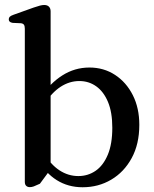

<svg xmlns="http://www.w3.org/2000/svg" viewBox="-20 -758 633 789"><path d="M188 -711.5V-62.5L144 -3Q127 5 118.8 8Q110.5 11 102.5 11Q93.5 11 87.8 5.8Q82 0.5 82 -10.5V-640Q82 -651.5 78.2 -656.5Q74.5 -661.5 66 -662.5L32 -664Q23.5 -665.5 19.8 -669Q16 -672.5 16 -678.5Q16 -685 20.2 -689.2Q24.5 -693.5 36 -697.5L118.5 -727Q134.5 -732.5 144.2 -735Q154 -737.5 161.5 -737.5Q174.5 -737.5 181.2 -730.5Q188 -723.5 188 -711.5ZM163 -331 146.5 -357.5Q185 -415.5 236 -448Q287 -480.5 347.5 -480.5Q406.5 -480.5 452.8 -450.2Q499 -420 525.8 -367Q552.5 -314 552.5 -245Q552.5 -166 521.2 -108.5Q490 -51 437.2 -19.8Q384.5 11.5 319.5 11.5Q260 11.5 213.2 -17.8Q166.5 -47 137.5 -101L162.5 -126.5Q188.5 -81.5 224.5 -58Q260.5 -34.5 302 -34.5Q341.5 -34.5 373 -56.2Q404.5 -78 423 -122.2Q441.5 -166.5 441.5 -233Q441.5 -296.5 423.8 -339Q406 -381.5 375.5 -403.2Q345 -425 306 -425Q265.5 -425 229.2 -401.5Q193 -378 163 -331Z"/></svg>

Font: Fraunces 11pt
Style: Regular
Weight: 400
Version: Version 1.000;[b76b70a41]